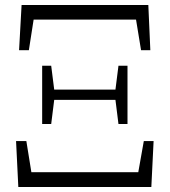

<svg xmlns="http://www.w3.org/2000/svg" viewBox="-20 -745 676 765"><path d="M85 -183 105 -59H531L553 -183H592L583 0H53L44 -183ZM571 -725 579 -545H542L522 -667H114L95 -545H56L66 -725ZM196 -347 184 -251H148V-483H184L196 -388H440L452 -483H488V-251H452L440 -347Z"/></svg>

Font: GL-CurulMinamoto Light
Style: Regular
Weight: 300
Designer: Eunice (kana); Ryoko NISHIZUKA 西塚涼子 (ideographs); Frank Grießhammer (Latin, Greek & Cyrillic); Wenlong ZHANG
Foundry: Gutenberg Labo; Adobe
Version: Version 1.002